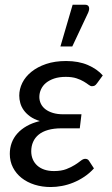

<svg xmlns="http://www.w3.org/2000/svg" viewBox="-20 -766 462 793"><path d="M20.5 0ZM381.5 -423Q375.5 -414.5 370.8 -412.2Q366 -410 359.5 -410Q353.5 -410 345.8 -416Q338 -422 326 -429.2Q314 -436.5 296 -442.5Q278 -448.5 251.5 -448.5Q224.5 -448.5 204.2 -441.8Q184 -435 170.2 -423.8Q156.5 -412.5 149.5 -397.2Q142.5 -382 142.5 -365.5Q142.5 -350.5 149 -337.2Q155.5 -324 168 -314.5Q180.5 -305 198.8 -299.5Q217 -294 240.5 -294H316.5L309.5 -236H233.5Q202 -236 178.5 -229.2Q155 -222.5 139.8 -210Q124.5 -197.5 116.8 -180Q109 -162.5 109 -141Q109 -123.5 115.2 -108.5Q121.5 -93.5 133.5 -82.5Q145.5 -71.5 163 -65.5Q180.5 -59.5 203 -59.5Q233 -59.5 253.8 -67.5Q274.5 -75.5 289 -84.8Q303.5 -94 313.5 -102Q323.5 -110 332 -110Q342.5 -110 347.5 -102L368 -70.5Q350 -50.5 328.2 -36Q306.5 -21.5 283.2 -12Q260 -2.5 236 2Q212 6.5 189.5 6.5Q154 6.5 123 -3.2Q92 -13 69.2 -31Q46.5 -49 33.5 -74.2Q20.5 -99.5 20.5 -130.5Q20.5 -154.5 28.2 -175.8Q36 -197 51.5 -214.5Q67 -232 90.2 -245.2Q113.5 -258.5 144.5 -266Q120.5 -273.5 104.2 -285.2Q88 -297 78 -311Q68 -325 63.8 -340.5Q59.5 -356 59.5 -371Q59.5 -398 72.2 -423.8Q85 -449.5 109.8 -469.5Q134.5 -489.5 170.5 -501.8Q206.5 -514 253 -514Q304.5 -514 342.8 -497.5Q381 -481 404.5 -454.5ZM229.5 -574 280 -746.5H331Q343.5 -746.5 347 -737.8Q350.5 -729 344.5 -714.5L278.5 -574Z"/></svg>

Font: Lato
Style: Italic
Weight: 400
Italic angle: -7°
Designer: Lukasz Dziedzic
Foundry: tyPoland Lukasz Dziedzic
Version: Version 2.007; 2014-02-27